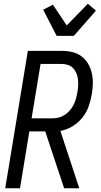

<svg xmlns="http://www.w3.org/2000/svg" viewBox="-20 -1007 540 1027"><path d="M323 0 222 -304H137L87 0H8L129 -735H310Q339 -735 366.5 -728.5Q394 -722 415.5 -706Q437 -690 451 -666.5Q465 -643 471 -616Q477 -589 476.5 -560Q476 -531 471 -502Q465 -469 453.5 -436.5Q442 -404 419.5 -376.5Q397 -349 366 -330.5Q335 -312 303 -307L404 0ZM261 -374Q278 -374 295 -378.5Q312 -383 327 -393Q342 -403 354 -417Q366 -431 374 -447Q382 -463 386.5 -480Q391 -497 394 -513Q397 -531 398 -548.5Q399 -566 397 -583Q395 -600 388.5 -615.5Q382 -631 371 -642.5Q360 -654 344 -659.5Q328 -665 310 -665H197L149 -374ZM283 -815 211 -955 263 -982 337 -871 450 -987 493 -950 375 -815Z"/></svg>

Font: Iosevka Oblique
Style: Regular
Weight: 400
Italic angle: -9°
Monospace: yes
Designer: Belleve Invis
Foundry: Belleve Invis
Version: Version 32.5.0; ttfautohint (v1.8.4)